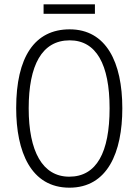

<svg xmlns="http://www.w3.org/2000/svg" viewBox="-20 -860 642 890"><path d="M420 -840H182V-796H420ZM547 -358C547 -572 472 -724 303 -724C140 -724 55 -595 55 -359C55 -157 123 10 302 10C478 10 547 -153 547 -358ZM113 -358C113 -557 174 -673 303 -673C426 -673 488 -562 488 -358C488 -154 428 -41 301 -41C177 -41 113 -158 113 -358Z"/></svg>

Font: Noto Sans Myanmar Condensed Light
Style: Regular
Weight: 300
Width: 3
Designer: Monotype Design Team
Foundry: Monotype Imaging Inc.
Version: Version 2.107